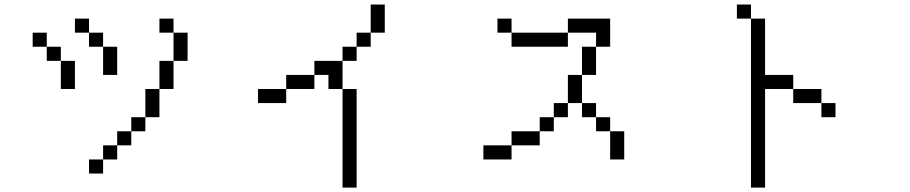

<svg xmlns="http://www.w3.org/2000/svg" viewBox="-20 -770 4040 852"><path d="M437.5 -62.5H375V0H437.5ZM437.5 -62.5H500V-125H437.5ZM500 -125H562.5V-187.5H500ZM562.5 -187.5H625V-250H562.5ZM625 -250H687.5Q687.5 -250 687.5 -375H625Q625 -375 625 -250ZM687.5 -375H750Q750 -375 750 -500H687.5Q687.5 -500 687.5 -375ZM250 -500Q250 -500 250 -375H312.5Q312.5 -375 312.5 -500ZM250 -500V-562.5H187.5V-500ZM437.5 -562.5Q437.5 -562.5 437.5 -437.5H500Q500 -437.5 500 -562.5ZM750 -500H812.5Q812.5 -500 812.5 -625H750Q750 -625 750 -500ZM187.5 -562.5V-625H125V-562.5ZM437.5 -562.5V-625H375V-562.5ZM375 -625V-687.5H312.5V-625ZM750 -625V-687.5H687.5V-625Z M1500 -375V62.5H1562.5V-375ZM1250 -375H1125V-312.5H1250ZM1250 -375H1375V-437.5H1250ZM1500 -375Q1500 -375 1500 -500H1375V-437.5H1437.5V-375ZM1500 -500H1562.5V-562.5H1500ZM1562.5 -562.5H1625V-625H1562.5ZM1625 -625H1687.5Q1687.5 -625 1687.5 -750H1625Q1625 -750 1625 -625Z M2250 -125H2125V-62.5H2250ZM2250 -125H2375V-187.5H2250ZM2687.5 -187.5Q2687.5 -187.5 2687.5 -62.5H2750Q2750 -62.5 2750 -187.5ZM2375 -187.5H2437.5V-250H2375ZM2687.5 -187.5V-250H2625V-187.5ZM2437.5 -250H2500V-312.5H2437.5ZM2625 -250V-312.5H2562.5V-250ZM2500 -312.5H2562.5Q2562.5 -312.5 2562.5 -437.5H2500Q2500 -437.5 2500 -312.5ZM2562.5 -437.5H2625Q2625 -437.5 2625 -562.5H2562.5Q2562.5 -562.5 2562.5 -437.5ZM2625 -562.5H2687.5Q2687.5 -562.5 2687.5 -687.5H2500V-625H2250V-562.5H2500V-625H2625ZM2250 -625V-687.5H2187.5V-625Z M3687.5 -250V-312.5H3625V-250ZM3312.5 -687.5Q3312.5 -687.5 3312.5 62.5H3375V-375H3500V-312.5H3625V-375H3500V-437.5H3375Q3375 -437.5 3375 -687.5ZM3312.5 -687.5V-750H3250V-687.5Z"/></svg>

Font: Unifont
Style: Regular
Weight: 500
Version: Version 15.1.04